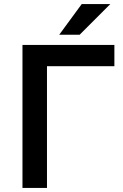

<svg xmlns="http://www.w3.org/2000/svg" viewBox="-20 -920 600 940"><path d="M90 -700H540V-596H210V0H90ZM380 -900H520L370 -750H270Z"/></svg>

Font: .
Style: 
Weight: 500
Designer: A.Korolkova, Vitaly Kuzmin
Foundry: ParaType Ltd
Version: Version 1.000; Glyphs 3.2, build 3192.0